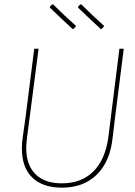

<svg xmlns="http://www.w3.org/2000/svg" viewBox="-20 -862 623 886"><path d="M510 -312 500 -229Q489 -118 427.5 -57Q366 4 266 4Q177 4 129 -42.5Q81 -89 81 -176Q81 -205 85 -229L98 -322L138 -637H158L105 -229Q101 -195 101 -180Q101 -101 143.5 -58.5Q186 -16 265 -16Q356 -16 411 -71Q466 -126 480 -229L531 -637H551ZM315 -728Q263 -776 211 -826L210 -831L220 -841L225 -842Q276 -791 331 -742L320 -729ZM445 -728Q393 -776 341 -826L340 -831L350 -841L355 -842Q406 -791 461 -742L450 -729Z"/></svg>

Font: Luna Sans Thin
Style: Italic
Weight: 250
Italic angle: -7°
Designer: Juan Pablo del Peral
Foundry: Huerta Tipografica
Version: Version 2.001; ttfautohint (v1.5)